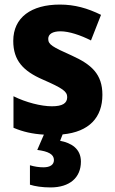

<svg xmlns="http://www.w3.org/2000/svg" viewBox="-20 -580 503 840"><path d="M334 127C334 70 291 45 243 36L254 8C371 -3 428 -67 428 -165C428 -256 380 -298 294 -337C209 -375 191 -385 191 -410C191 -431 210 -443 245 -443C282 -443 333 -426 378 -403L422 -515C363 -544 307 -560 242 -560C117 -560 38 -504 38 -401C38 -315 82 -269 167 -232C254 -194 274 -180 274 -155C274 -128 253 -115 207 -115C160 -115 93 -132 39 -159V-21C81 -3 123 6 172 9L143 76C191 82 216 95 216 120C216 141 199 152 170 152C151 152 131 149 111 143V228C133 235 164 240 201 240C285 240 334 197 334 127Z"/></svg>

Font: Noto Sans Thai Looped SemiCondensed ExtraBold
Style: Regular
Weight: 800
Width: 4
Designer: Sasikarn Vongin, Ben Mitchell
Foundry: The Fontpad Ltd
Version: Version 1.001